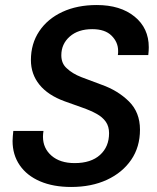

<svg xmlns="http://www.w3.org/2000/svg" viewBox="-20 -732 626 764"><path d="M263 12Q192 12 139.5 -10.5Q87 -33 58.5 -74.5Q30 -116 30 -171Q30 -180 31 -190.5Q32 -201 33 -211H153Q152 -204 151.5 -199Q151 -194 151 -188Q151 -142 185 -112.5Q219 -83 277 -83Q342 -83 378 -115.5Q414 -148 414 -202Q414 -229 401 -247.5Q388 -266 364.5 -279Q341 -292 308.5 -303.5Q276 -315 237 -329Q171 -353 137 -395Q103 -437 103 -493Q103 -558 136 -607.5Q169 -657 228 -684.5Q287 -712 365 -712Q459 -712 515.5 -666Q572 -620 572 -544Q572 -537 571.5 -529Q571 -521 570 -513H449Q450 -518 450 -522Q450 -526 450 -530Q450 -564 424 -590Q398 -616 347 -616Q291 -616 257.5 -586.5Q224 -557 224 -512Q224 -479 246 -460Q268 -439 304 -425Q340 -411 384 -395Q449 -372 493 -328.5Q537 -285 537 -216Q537 -147 502 -96Q467 -45 405.5 -16.5Q344 12 263 12Z"/></svg>

Font: Rethink Sans SemiBold
Style: Italic
Weight: 600
Italic angle: -10°
Designer: The Rethink Sans project authors (Hans Thiessen). DM Sans designed by Colophon Foundry.
Foundry: Rethink Communications LLC
Version: Version 1.001